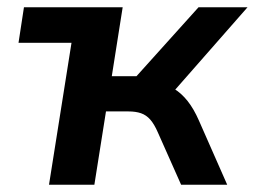

<svg xmlns="http://www.w3.org/2000/svg" viewBox="-20 -509 702 529"><path d="M115 0 177 -391H31L46 -489H318L288 -299H356L527 -489H662L447 -244L414 -279Q439 -277 459.5 -264.5Q480 -252 497 -230.5Q514 -209 528 -177L606 0H479L415 -144Q405 -167 394 -179.5Q383 -192 368.5 -197Q354 -202 334 -202H272L240 0Z"/></svg>

Font: Nunito Sans 12pt ExtraLight
Style: Italic
Weight: 200
Italic angle: -9°
Designer: Vernon Adams
Foundry: Vernon Adams
Version: Version 3.101;gftools[0.9.27]